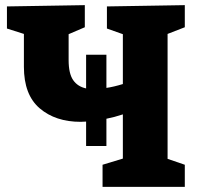

<svg xmlns="http://www.w3.org/2000/svg" viewBox="-20 -727 769 747"><path d="M315 -159V-254Q304 -253 294 -253Q196 -253 134.5 -305.5Q73 -358 73 -467V-595L7 -616V-702L310 -707V-621L247 -594V-493Q247 -441 264.5 -415.5Q282 -390 315 -383V-514H394V-385Q422 -389 458 -400V-594L396 -616V-702L699 -707V-621L632 -595V-109L699 -86V0H379V-86L458 -110V-282Q425 -271 394 -265V-159Z"/></svg>

Font: Bitter ExtraBold
Style: Regular
Weight: 800
Designer: Sol Matas, and Bitter project Authors
Foundry: Sol Matas
Version: Version 2.001